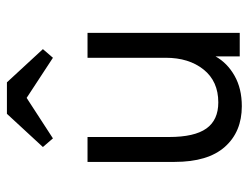

<svg xmlns="http://www.w3.org/2000/svg" viewBox="-102 -611 719 555"><g transform="rotate(-90 257.5 -333.5)"><path d="M368 -440H440V0H372V-70Q353 -36 316 -15Q279 6 228 6Q154 6 110.5 -43Q67 -92 67 -188V-440H139V-204Q139 -131 163.5 -96.5Q188 -62 239 -62Q300 -62 334 -104.5Q368 -147 368 -214ZM297 -673 393 -569 368 -540 252 -616 135 -540 110 -569 206 -673Z"/></g></svg>

Font: Tilda Sans
Style: Regular
Weight: 400
Designer: ParaType Ltd
Foundry: ParaType Ltd
Version: Version 1.002W